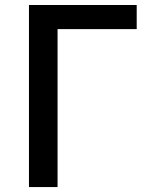

<svg xmlns="http://www.w3.org/2000/svg" viewBox="-20 -757 609 777"><path d="M97.2 0V-736.8H533.2V-639.2H212.9V0Z"/></svg>

Font: Source Han Sans CN Medium
Style: Regular
Weight: 500
Designer: Ryoko NISHIZUKA  (kana, bopomofo & ideographs); Paul D. Hunt (Latin, Greek & Cyrillic); Sandoll Communications , Soo-you
Foundry: Adobe
Version: Version 2.004;hotconv 1.0.118;makeotfexe 2.5.65603